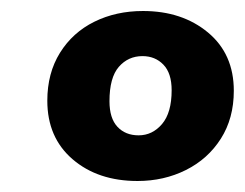

<svg xmlns="http://www.w3.org/2000/svg" viewBox="-20 -736 445 349"><path d="M230 -407Q158 -407 112 -446.5Q66 -486 66 -553Q66 -603 89 -640Q112 -677 151.5 -696.5Q191 -716 240 -716Q311 -716 358 -677Q405 -638 405 -571Q405 -521 381.5 -484Q358 -447 318 -427Q278 -407 230 -407ZM232 -490Q257 -490 274.5 -510.5Q292 -531 292 -572Q292 -603 277 -618.5Q262 -634 239 -634Q213 -634 196 -614.5Q179 -595 179 -552Q179 -521 193.5 -505.5Q208 -490 232 -490Z"/></svg>

Font: Nunito Sans Black
Style: Italic
Weight: 900
Italic angle: -9°
Designer: Vernon Adams
Foundry: Vernon Adams
Version: Version 3.006; ttfautohint (v1.8.3)